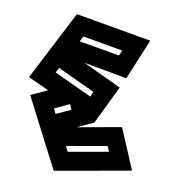

<svg xmlns="http://www.w3.org/2000/svg" viewBox="-68 -606 598 672"><g transform="rotate(10 231.0 -270.0)"><path d="M25 -301 152 -547 421 -500 361 -356 207 -384 344 -320 278 -184 220 -157 376 -185 437 -41 167 7 40 -240 99 -267ZM188 -474 178 -455 322 -430 330 -449ZM114 -333 248 -271 256 -289 123 -351ZM183 -233 130 -208 139 -190 191 -214ZM338 -111 194 -86 204 -67 346 -92Z"/></g></svg>

Font: Blaka Hollow
Style: Regular
Weight: 400
Designer: Mohamed Gaber
Foundry: Kief Type Foundry
Version: Version 1.003; ttfautohint (v1.8.4.7-5d5b)